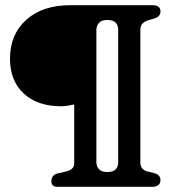

<svg xmlns="http://www.w3.org/2000/svg" viewBox="-20 -720 677 740"><path d="M569 0H201.5Q178 0 178 -21.5Q178 -45 201.5 -51.5L236.5 -59.5Q266 -67 266 -90.5V-317.5Q254.5 -315 242.5 -312.8Q230.5 -310.5 215 -310.5Q124 -310.5 71.2 -359.8Q18.5 -409 18.5 -494Q18.5 -587 81 -643.5Q143.5 -700 251.5 -700H571.5Q582 -700 590.2 -694.2Q598.5 -688.5 598.5 -676.5Q598.5 -658 580 -650.5L548.5 -641Q521 -631 521 -606V-94Q521 -67 547 -59.5L577 -52Q598.5 -45 598.5 -25.5Q598.5 -12 589 -6Q579.5 0 569 0ZM435.5 -93.5V-605.5Q435.5 -622 426 -632.5Q416.5 -643 393.5 -643Q371 -643 361.2 -631.5Q351.5 -620 351.5 -605.5V-93.5Q351.5 -79.5 361.2 -68.2Q371 -57 393.5 -57Q416.5 -57 426 -67.5Q435.5 -78 435.5 -93.5Z"/></svg>

Font: Fraunces 72pt Soft SemiBold
Style: Regular
Weight: 600
Version: Version 1.000;[b76b70a41]